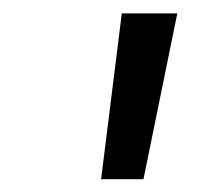

<svg xmlns="http://www.w3.org/2000/svg" viewBox="-20 -748 304 294"><path d="M134.8 -473.6 166.5 -727.5H251.5L199.7 -473.6Z"/></svg>

Font: Inter 28pt
Style: Italic
Weight: 400
Italic angle: -9.3988°
Designer: Rasmus Andersson
Foundry: rsms
Version: Version 4.001;git-66647c0bb